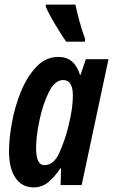

<svg xmlns="http://www.w3.org/2000/svg" viewBox="-20 -800 489 830"><path d="M347 -620 348 -631Q333 -673 323 -710Q313 -747 306 -780H178V-771Q191 -740 219.5 -692.5Q248 -645 266 -620ZM136 -160Q136 -210 150.5 -279.5Q165 -349 191 -401.5Q217 -454 253 -454Q295 -454 295 -387Q295 -362 291 -331Q287 -300 275 -251Q261 -195 237 -140.5Q213 -86 172 -86Q136 -86 136 -160ZM241 -72H244L242 0H333L449 -544H351L328 -476H326Q302 -554 233 -554Q178 -554 137.5 -511.5Q97 -469 70.5 -404Q44 -339 31.5 -269.5Q19 -200 19 -146Q19 -72 47 -31Q75 10 125 10Q162 10 189 -12.5Q216 -35 241 -72Z"/></svg>

Font: Noto Sans Display Condensed
Style: Bold Italic
Weight: 700
Width: 3
Designer: Monotype Design team
Foundry: Monotype Imaging Inc.
Version: 1.000